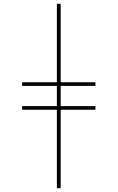

<svg xmlns="http://www.w3.org/2000/svg" viewBox="-20 -843 616 1006"><path d="M278 143H298V-268H480V-287H298V-393H480V-412H298V-823H278V-412H96V-393H278V-287H96V-268H278Z"/></svg>

Font: Iosevka Sparkle Thin
Style: Regular
Weight: 100
Designer: Belleve Invis
Foundry: Belleve Invis
Version: Version 4.5.0; ttfautohint (v1.8.3)